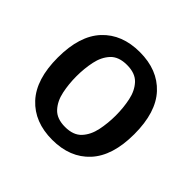

<svg xmlns="http://www.w3.org/2000/svg" viewBox="-134 -654 809 809"><g transform="rotate(45 270.5 -249.5)"><path d="M270.5 11.7Q164.6 11.7 103.3 -54.4Q42 -120.6 42 -250Q42 -379.9 103.3 -445.6Q164.6 -511.2 270.5 -511.2Q376.5 -511.2 437.5 -445.6Q498.5 -379.9 498.5 -250Q498.5 -120.6 437.5 -54.4Q376.5 11.7 270.5 11.7ZM270.5 -64.9Q319.8 -64.9 345 -92.3Q370.1 -119.6 378.9 -162.1Q387.7 -204.6 387.7 -250Q387.7 -295.9 378.9 -338.1Q370.1 -380.4 345 -407.5Q319.8 -434.6 270.5 -434.6Q221.2 -434.6 196 -407.5Q170.9 -380.4 162.1 -338.1Q153.3 -295.9 153.3 -250Q153.3 -204.6 162.1 -162.1Q170.9 -119.6 196 -92.3Q221.2 -64.9 270.5 -64.9Z"/></g></svg>

Font: Pontano Sans
Style: Bold
Weight: 700
Designer: Vernon Adams
Foundry: Vernon Adams
Version: Version 2.001